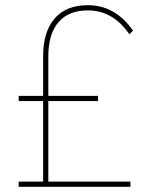

<svg xmlns="http://www.w3.org/2000/svg" viewBox="-20 -719 572 739"><path d="M166 -330V-20H482V0H52V-20H146V-330H52V-350H146V-502Q146 -597 190.5 -648Q235 -699 318 -699Q424 -699 492 -601L478 -587Q415 -679 318 -679Q244 -679 205 -633.5Q166 -588 166 -502V-350H357V-330Z"/></svg>

Font: Montserrat arm Thin
Style: Regular
Weight: 250
Designer: Julieta Ulanovsky
Foundry: Julieta Ulanovsky
Version: Version 6.000;PS 006.000;hotconv 1.0.88;makeotf.lib2.5.64775